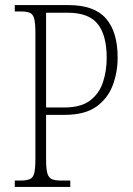

<svg xmlns="http://www.w3.org/2000/svg" viewBox="-20 -734 522 754"><path d="M38 0V-25H61Q84 -25 97 -30.5Q110 -36 114.5 -54Q119 -72 119 -110V-606Q119 -642 114.5 -660Q110 -678 97.5 -683.5Q85 -689 61 -689H38V-714H249Q350 -714 396 -661.5Q442 -609 442 -508Q442 -450 422.5 -398.5Q403 -347 358 -315Q313 -283 234 -283H161V-108Q161 -71 166 -53.5Q171 -36 183.5 -30.5Q196 -25 220 -25H256V0ZM234 -312Q298 -312 334 -339.5Q370 -367 384.5 -411.5Q399 -456 399 -507Q399 -595 364 -639.5Q329 -684 246 -684H161V-312Z"/></svg>

Font: Noto Serif Myanmar Condensed ExtraLight
Style: Regular
Weight: 200
Width: 3
Designer: Ben Mitchell and the Monotype Design Team
Foundry: Monotype Imaging Inc.
Version: Version 2.106; ttfautohint (v1.8.4.7-5d5b)